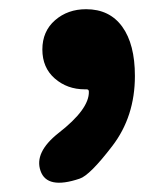

<svg xmlns="http://www.w3.org/2000/svg" viewBox="-20 -198 365 417"><path d="M153 190Q82 214 68 173Q54 133 107 91Q174 39 173 1Q173 -4 168 -4H164Q126 -4 99 -27.5Q72 -51 72 -90.5Q72 -130 99.5 -154Q127 -178 167 -178Q218 -178 245.5 -140Q273 -102 273 -33Q273 55 224 119Q175 183 153 190Z"/></svg>

Font: Resource Han Rounded JP
Style: Bold
Weight: 700
Designer: Cyano Hao (round all glyphs); Ryoko NISHIZUKA 西塚涼子 (kana, bopomofo & ideographs); Paul D. Hunt (Latin, Greek & Cyrillic)
Foundry: Cyano Hao
Version: 0.990